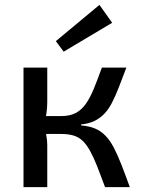

<svg xmlns="http://www.w3.org/2000/svg" viewBox="-20 -764 581 784"><path d="M496 -488Q479 -443 465 -407Q451 -371 437 -344Q423 -317 405.5 -299Q388 -281 365.5 -270Q343 -259 311 -256V-252Q345 -249 368.5 -239Q392 -229 410.5 -210Q429 -191 444 -162.5Q459 -134 475 -93.5Q491 -53 510 0H409Q391 -49 376.5 -85.5Q362 -122 348 -147.5Q334 -173 318 -188.5Q302 -204 280.5 -210.5Q259 -217 230 -217V-290Q265 -290 289 -302.5Q313 -315 330.5 -340Q348 -365 363 -401.5Q378 -438 396 -488ZM173 -488V-347Q173 -324 169.5 -300.5Q166 -277 159 -256Q165 -234 169 -212Q173 -190 173 -171V0H76V-488ZM263 -290V-217H145V-290ZM386 -744 438 -671 240 -553 208 -596Z"/></svg>

Font: Exo 2 Medium
Style: Regular
Weight: 500
Designer: Natanael Gama
Foundry: Natanael Gama
Version: Version 2.010